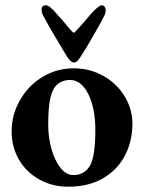

<svg xmlns="http://www.w3.org/2000/svg" viewBox="-20 -691 543 725"><path d="M24 0ZM24 -195Q24 -258 55.5 -313Q87 -368 140.5 -400.5Q194 -433 259 -433Q319 -433 370 -404.5Q421 -376 450.5 -327.5Q480 -279 480 -224Q480 -158 452 -104Q424 -50 369.5 -18Q315 14 237 14Q178 14 129 -13Q80 -40 52 -87.5Q24 -135 24 -195ZM319 -64Q340 -99 340 -200Q340 -282 313.5 -335.5Q287 -389 244 -389Q213 -389 192 -368Q175 -349 168.5 -313Q162 -277 162 -220Q162 -172 174.5 -128Q187 -84 208.5 -57Q230 -30 257 -30Q298 -30 319 -64ZM223 -494Q223 -494 205 -524Q165 -590 143 -632Q137 -644 137 -655Q137 -671 153 -671Q161 -671 170 -663.5Q179 -656 194 -639Q191 -642 218 -612Q233 -593 253 -571Q257 -567 259 -567.5Q261 -568 264 -571Q282 -590 300 -611Q318 -632 324 -639Q353 -671 364 -671Q371 -671 375 -665.5Q379 -660 379 -652Q379 -641 374 -632Q358 -599 309 -516Q309 -516 294 -492Q281 -471 274.5 -463Q268 -455 259 -455Q251 -455 243 -464Q235 -473 223 -494Z"/></svg>

Font: EB Garamond
Style: Bold
Weight: 700
Designer: Georg Duffner and Octavio Pardo
Foundry: Georg Duffner
Version: Version 1.000; ttfautohint (v1.6)